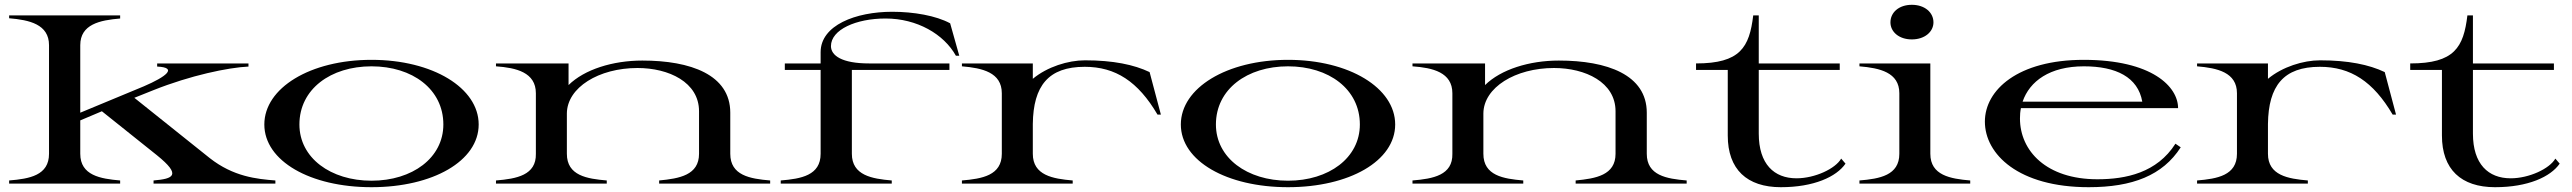

<svg xmlns="http://www.w3.org/2000/svg" viewBox="-20 -764 10703 799"><path d="M18 -13V0H480V-13C398 -20 314 -34 314 -124V-263L404 -301L633 -118C737 -34 701 -20 619 -13V0H1126V-13C1048 -19 951 -29 853 -106L539 -357L619 -389C772 -450 929 -483 1014 -487V-500H634V-487C721 -483 672 -445 579 -405L314 -295V-576C314 -663 396 -680 480 -687V-700H18V-688C102 -681 184 -663 184 -576V-124C184 -34 103 -20 18 -13Z M1526 15C1781 15 1972 -94 1972 -246C1972 -398 1781 -515 1526 -515C1271 -515 1080 -398 1080 -246C1080 -94 1271 15 1526 15ZM1526 -12C1356 -12 1226 -107 1226 -246C1226 -393 1356 -488 1526 -488C1696 -488 1825 -393 1825 -246C1825 -107 1696 -12 1526 -12Z M3019 -124V-295C3019 -453 2854 -512 2653 -512C2530 -512 2412 -475 2346 -410V-500H2044V-488C2128 -482 2210 -463 2210 -376V-124C2212 -35 2130 -20 2044 -13V0H2505V-13C2423 -20 2339 -33 2339 -124V-292C2340 -400 2472 -481 2633 -481C2763 -481 2889 -422 2889 -301V-124C2889 -35 2807 -21 2723 -13V0H3185V-13C3101 -20 3019 -34 3019 -124Z M3229 -13V0H3691V-13C3609 -20 3525 -34 3525 -124V-473H3931V-500H3597C3483 -500 3438 -533 3438 -572C3438 -641 3543 -687 3665 -687C3796 -687 3908 -622 3958 -532H3972L3934 -667C3875 -699 3782 -715 3693 -715C3541 -715 3395 -659 3395 -547V-500H3246V-473H3395V-124C3395 -34 3314 -20 3229 -13Z M4278 -124V-248C4280 -407 4343 -486 4494 -486C4622 -486 4716 -425 4797 -287H4811L4764 -464C4699 -495 4612 -513 4495 -513C4425 -513 4338 -486 4278 -436V-500H3983V-488C4067 -481 4149 -463 4149 -376V-124C4149 -34 4067 -20 3983 -13V0H4444V-13C4362 -20 4278 -34 4278 -124Z M5340 15C5595 15 5786 -94 5786 -246C5786 -398 5595 -515 5340 -515C5085 -515 4894 -398 4894 -246C4894 -94 5085 15 5340 15ZM5340 -12C5170 -12 5040 -107 5040 -246C5040 -393 5170 -488 5340 -488C5510 -488 5639 -393 5639 -246C5639 -107 5510 -12 5340 -12Z M6833 -124V-295C6833 -453 6668 -512 6467 -512C6344 -512 6226 -475 6160 -410V-500H5858V-488C5942 -482 6024 -463 6024 -376V-124C6026 -35 5944 -20 5858 -13V0H6319V-13C6237 -20 6153 -33 6153 -124V-292C6154 -400 6286 -481 6447 -481C6577 -481 6703 -422 6703 -301V-124C6703 -35 6621 -21 6537 -13V0H6999V-13C6915 -20 6833 -34 6833 -124Z M7038 -473H7170V-200C7170 -59 7250 15 7391 15C7528 15 7622 -28 7660 -83L7642 -104C7618 -62 7533 -22 7456 -22C7363 -22 7299 -81 7299 -208V-473H7636V-500H7299V-700H7276C7260 -567 7222 -500 7038 -500Z M7718 -13V0H8179V-13C8097 -20 8013 -34 8013 -124V-500H7718V-488C7802 -481 7884 -463 7884 -376V-124C7884 -34 7802 -20 7718 -13ZM7936 -600C7990 -600 8026 -632 8026 -671C8026 -712 7990 -744 7936 -744C7882 -744 7847 -712 7847 -671C7847 -632 7882 -600 7936 -600Z M8672 15C8854 15 8980 -34 9055 -151L9033 -166C8956 -45 8827 -18 8708 -18C8496 -18 8386 -136 8386 -271C8386 -286 8387 -300 8390 -314H9044C9044 -403 8936 -515 8651 -515C8378 -515 8240 -390 8240 -258C8240 -122 8380 15 8672 15ZM8397 -341C8426 -426 8510 -488 8652 -488C8786 -488 8877 -443 8895 -341Z M9418 -124V-248C9420 -407 9483 -486 9634 -486C9762 -486 9856 -425 9937 -287H9951L9904 -464C9839 -495 9752 -513 9635 -513C9565 -513 9478 -486 9418 -436V-500H9123V-488C9207 -481 9289 -463 9289 -376V-124C9289 -34 9207 -20 9123 -13V0H9584V-13C9502 -20 9418 -34 9418 -124Z M10010 -473H10142V-200C10142 -59 10222 15 10363 15C10500 15 10594 -28 10632 -83L10614 -104C10590 -62 10505 -22 10428 -22C10335 -22 10271 -81 10271 -208V-473H10608V-500H10271V-700H10248C10232 -567 10194 -500 10010 -500Z"/></svg>

Font: Sprat Extended Medium
Style: Regular
Weight: 500
Width: 9
Designer: Ethan Nakache
Foundry: Collletttivo
Version: Version 2.000;Glyphs 3.2 (3217)